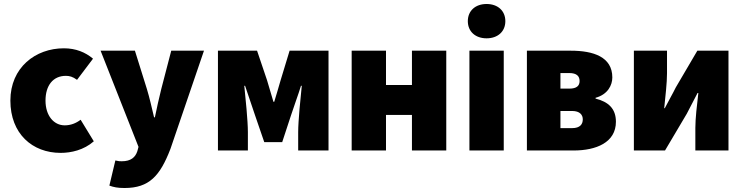

<svg xmlns="http://www.w3.org/2000/svg" viewBox="-20 -754 3728 962"><path d="M284 12C336 12 400 -2 450 -46L384 -154C360 -136 334 -126 304 -126C250 -126 208 -174 208 -250C208 -326 246 -374 310 -374C328 -374 344 -370 366 -354L446 -460C408 -492 360 -512 300 -512C158 -512 32 -416 32 -250C32 -84 142 12 284 12Z M604 188C728 188 782 127 834 -8L1002 -500H838L788 -308C776 -260 766 -214 756 -166H752C740 -216 730 -262 716 -308L656 -500H484L674 -18L668 4C658 34 636 54 590 54C580 54 574 54 558 50L528 176C550 184 570 188 604 188Z M1072 0H1222V-92C1222 -149 1210 -266 1204 -324H1208C1222 -280 1244 -220 1258 -176L1304 -42H1394L1438 -176C1452 -220 1474 -278 1488 -324H1492C1486 -266 1474 -149 1474 -92V0H1626V-500H1431L1386 -352C1375 -312 1364 -278 1354 -244H1350C1340 -278 1330 -312 1318 -352L1268 -500H1072Z M1742 0H1914V-178H2044V0H2216V-500H2044V-328H1914V-500H1742Z M2332 0H2504V-500H2332ZM2418 -562C2474 -562 2512 -596 2512 -648C2512 -700 2474 -734 2418 -734C2362 -734 2324 -700 2324 -648C2324 -596 2362 -562 2418 -562Z M2620 0H2854C2967 0 3066 -40 3066 -144C3066 -210 3028 -244 2964 -260V-264C3026 -281 3048 -328 3048 -366C3048 -469 2953 -500 2840 -500H2620ZM2788 -310V-388H2832C2870 -388 2884 -372 2884 -348C2884 -324 2869 -310 2833 -310ZM2788 -112V-198H2846C2886 -198 2900 -178 2900 -156C2900 -132 2887 -112 2846 -112Z M3156 0H3312L3421 -184C3435 -212 3460 -258 3475 -288H3479C3472 -227 3464 -162 3464 -113V0H3630V-500H3474L3366 -316C3352 -287 3326 -242 3311 -212H3308C3314 -272 3322 -338 3322 -387V-500H3156Z"/></svg>

Font: Source Sans Pro Black
Style: Regular
Weight: 900
Designer: Paul D. Hunt
Foundry: Adobe Systems Incorporated
Version: Version 3.006;hotconv 1.0.111;makeotfexe 2.5.65597